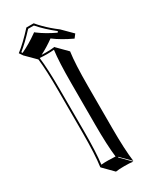

<svg xmlns="http://www.w3.org/2000/svg" viewBox="-220 -862 790 979"><g transform="rotate(-30 175.0 -372.5)"><path d="M167 -805.2Q181.6 -787.6 197.8 -771.5Q229 -740.2 268.1 -710.9L324.7 -654.3L308.6 -633.3Q246.6 -662.1 202.6 -695.3Q162.1 -666 121.6 -645.5Q136.2 -645 147 -645Q179.7 -645 198.2 -647.9L200.2 -645L256.3 -588.4Q246.6 -521.5 246.6 -388.7V-143.6Q246.6 -14.6 256.3 56.6L200.2 0L198.2 2.9L254.4 59.6Q236.3 56.6 203.6 56.6Q171.4 56.6 152.3 59.6L96.2 2.9L94.2 0Q104 -68.4 104 -200.2V-444.8Q104 -564.9 95.7 -633.3L39.1 -689.9L24.9 -710.9Q68.4 -744.1 124 -805.2ZM113.8 -444.8 114.3 -200.2Q114.3 -75.2 105.5 -8.3Q126.5 -10.3 147 -9.8Q168 -9.8 189 -8.3Q180.2 -78.6 180.2 -200.2V-444.8Q180.2 -570.8 189 -636.7Q168.5 -634.8 147 -634.8Q125.5 -634.8 105 -636.7Q113.8 -565.9 113.8 -444.8ZM162.1 -794.9H128.4Q77.6 -739.7 38.6 -709L42.5 -702.6Q94.2 -727.1 140.1 -760.3L146 -764.6L151.9 -759.8Q193.4 -728.5 249 -702.6L253.9 -709Q199.7 -751.5 162.1 -794.9Z"/></g></svg>

Font: Linux Biolinum Shadow O
Style: Regular
Weight: 400
Designer: Philipp H. Poll
Foundry: Philipp H. Poll
Version: Version 1.0.4